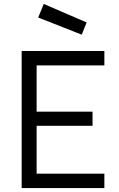

<svg xmlns="http://www.w3.org/2000/svg" viewBox="-20 -955 604 975"><path d="M90 0H510V-73H166V-316H450V-388H166V-623H510V-696H90ZM202 -935 174 -866 395 -779 420 -841Z"/></svg>

Font: TitilliumText22L
Style: 400 wt
Weight: 400
Designer: Campivisivi
Foundry: Campivisivi
Version: 1.000